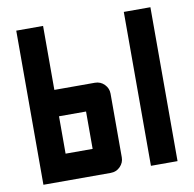

<svg xmlns="http://www.w3.org/2000/svg" viewBox="-79 -780 867 860"><g transform="rotate(-10 355.0 -350.5)"><path d="M50 -701H172V-410H356Q382 -410 399.5 -392Q417 -374 417 -350V-60Q417 -36 399.5 -18Q382 0 356 0H50ZM172 -120H295V-290H172ZM539 -700H660V0H539Z"/></g></svg>

Font: Tschichold
Style: Bold
Weight: 700
Designer: Peter Wiegel
Foundry: Peter Wiegel
Version: Version 1.000; ttfautohint (v1.3)